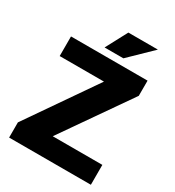

<svg xmlns="http://www.w3.org/2000/svg" viewBox="-209 -1016 1040 1139"><g transform="rotate(30 311.0 -446.5)"><path d="M30.8 -104 352.1 -568.8H48.8V-703.1H573.2V-599.1L251 -136.2H590.8V0H30.8ZM332 -893.1H534.2L382.8 -746.1H253.9Z"/></g></svg>

Font: LT Superior Black
Style: Regular
Weight: 900
Designer: Daniel Lyons
Foundry: LyonsType
Version: Version 2.005